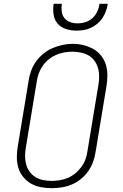

<svg xmlns="http://www.w3.org/2000/svg" viewBox="-20 -975 640 1003"><path d="M249 8Q220 8 192 2.5Q164 -3 141 -16.5Q118 -30 101 -51Q84 -72 76 -98.5Q68 -125 68 -153.5Q68 -182 73 -211L130 -556Q134 -582 143.5 -607.5Q153 -633 169.5 -655.5Q186 -678 208.5 -696Q231 -714 256.5 -724.5Q282 -735 308 -740.5Q334 -746 361 -746Q390 -746 417 -739Q444 -732 467.5 -719Q491 -706 508 -684.5Q525 -663 533 -637Q541 -611 541 -582Q541 -553 536 -524L479 -179Q475 -153 465.5 -127.5Q456 -102 440 -79.5Q424 -57 401.5 -39Q379 -21 353.5 -10.5Q328 0 301.5 4Q275 8 249 8ZM249 -30Q271 -30 292.5 -33.5Q314 -37 335 -46Q356 -55 374 -70Q392 -85 405.5 -103.5Q419 -122 426.5 -143Q434 -164 437 -186L494 -531Q498 -553 498 -576Q498 -599 492 -619.5Q486 -640 473.5 -657.5Q461 -675 442.5 -685.5Q424 -696 402 -700.5Q380 -705 358 -705Q336 -705 314.5 -701Q293 -697 272.5 -688Q252 -679 234 -664.5Q216 -650 203 -631Q190 -612 182.5 -591.5Q175 -571 172 -549L115 -204Q111 -182 111 -159.5Q111 -137 116.5 -116.5Q122 -96 134.5 -78.5Q147 -61 165 -50Q183 -39 205 -34.5Q227 -30 249 -30ZM379 -815Q351 -815 324.5 -823.5Q298 -832 281 -851.5Q264 -871 260 -899Q256 -927 260 -955H303Q300 -935 302.5 -915Q305 -895 316.5 -880.5Q328 -866 346.5 -859.5Q365 -853 385 -853Q406 -853 426.5 -859.5Q447 -866 463 -880.5Q479 -895 488 -914.5Q497 -934 500 -955H543Q540 -936 533.5 -917.5Q527 -899 516 -882Q505 -865 489 -851.5Q473 -838 454.5 -829.5Q436 -821 417 -818Q398 -815 379 -815Z"/></svg>

Font: Iosevka Curly Slab XLtEx
Style: Italic
Weight: 200
Width: 7
Italic angle: -9°
Monospace: yes
Designer: Belleve Invis
Foundry: Belleve Invis
Version: Version 11.1.0; ttfautohint (v1.8.3)